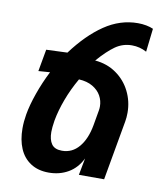

<svg xmlns="http://www.w3.org/2000/svg" viewBox="-86 -825 771 910"><g transform="rotate(10 300.0 -370.5)"><path d="M51.5 -170.5Q51.5 -203.5 57.5 -238.5Q65.5 -285 85.8 -342.5Q106 -400 134 -455L78.5 -451L97.5 -557L199 -561Q268 -654 343.5 -705.2Q419 -756.5 504.5 -756.5Q525 -756.5 544.8 -752.8Q564.5 -749 578.5 -742.5L565.5 -630Q532.5 -648 494.5 -648Q451 -648 415.2 -623Q379.5 -598 335 -547Q393 -542 437 -511.2Q481 -480.5 505 -432.5Q529 -384.5 529 -329.5Q529 -307 525.5 -287.5L474.5 0H353L368.5 -81.5Q345 -33.5 303.5 -9.5Q262 14.5 210 14.5Q158.5 14.5 122.8 -8.8Q87 -32 69.2 -73.8Q51.5 -115.5 51.5 -170.5ZM380.5 -243.5 393.5 -318Q395 -327 395 -336.5Q395 -363.5 381.8 -387.5Q368.5 -411.5 341.5 -427.5Q314.5 -443.5 275 -445.5Q244 -391.5 223.8 -337.2Q203.5 -283 194.5 -233Q189 -198 189 -177.5Q189 -140.5 203.8 -119.5Q218.5 -98.5 254 -98.5Q303 -98.5 335.8 -137.5Q368.5 -176.5 380.5 -243.5Z"/></g></svg>

Font: JuliaMono BoldItalic
Style: Regular
Weight: 700
Italic angle: -9°
Monospace: yes
Designer: cormullion
Foundry: corm
Version: Version 0.049; ttfautohint (v1.8.4)